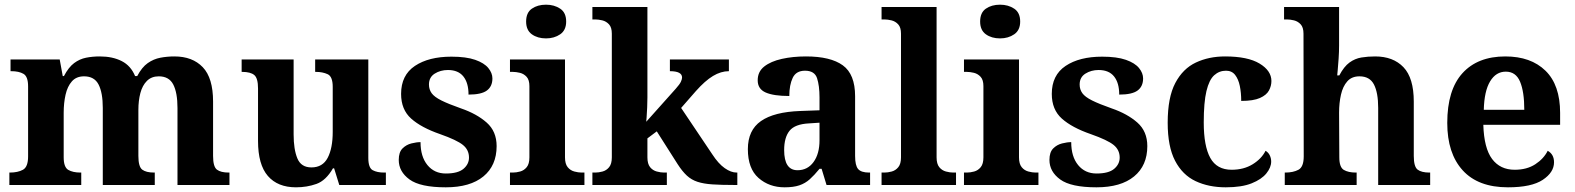

<svg xmlns="http://www.w3.org/2000/svg" viewBox="-20 -790 6725 820"><path d="M20 0V-53H22Q56 -53 78 -65Q100 -77 100 -122V-421Q100 -463 80.5 -474.5Q61 -486 28 -486H25V-536H235L248 -465H253Q273 -503 296.5 -520.5Q320 -538 347.5 -543.5Q375 -549 406 -549Q461 -549 500 -529Q539 -509 557 -465H566Q586 -503 611 -520.5Q636 -538 665 -543.5Q694 -549 725 -549Q802 -549 846 -503Q890 -457 890 -356V-124Q890 -78 906.5 -65.5Q923 -53 957 -53H960V0H738V-329Q738 -394 720 -429Q702 -464 658 -464Q627 -464 607.5 -444.5Q588 -425 579.5 -392.5Q571 -360 571 -321V-124Q571 -78 587.5 -65.5Q604 -53 638 -53H641V0H419V-329Q419 -394 401 -429Q383 -464 339 -464Q306 -464 287 -442.5Q268 -421 260 -385.5Q252 -350 252 -309V-118Q252 -76 271.5 -64.5Q291 -53 324 -53H327V0Z M1244 10Q1166 10 1124 -38.5Q1082 -87 1082 -188V-412Q1082 -456 1066 -469.5Q1050 -483 1014 -483H1012V-536H1234V-216Q1234 -152 1250 -113.5Q1266 -75 1310 -75Q1358 -75 1379.5 -116Q1401 -157 1401 -227V-419Q1401 -463 1379.5 -473Q1358 -483 1329 -483H1326V-536H1553V-116Q1553 -73 1572 -63Q1591 -53 1620 -53H1628V0H1429L1407 -71H1402Q1372 -19 1331.5 -4.5Q1291 10 1244 10Z M1884 10Q1775 10 1729 -23.5Q1683 -57 1683 -107Q1683 -140 1699 -156Q1715 -172 1737 -177.5Q1759 -183 1776 -183Q1776 -121 1805.5 -85Q1835 -49 1884 -49Q1936 -49 1959.5 -69Q1983 -89 1983 -117Q1983 -150 1957 -171Q1931 -192 1860 -217Q1779 -245 1736 -283.5Q1693 -322 1693 -389Q1693 -469 1752 -508.5Q1811 -548 1908 -548Q1971 -548 2009.5 -534.5Q2048 -521 2065.5 -499.5Q2083 -478 2083 -455Q2083 -421 2059.5 -403.5Q2036 -386 1981 -386Q1981 -436 1959 -463.5Q1937 -491 1893 -491Q1861 -491 1836.5 -475.5Q1812 -460 1812 -429Q1812 -408 1823.5 -392Q1835 -376 1865 -361Q1895 -346 1949 -327Q2016 -304 2058.5 -266.5Q2101 -229 2101 -166Q2101 -83 2044.5 -36.5Q1988 10 1884 10Z M2312 -626Q2276 -626 2251.5 -643.5Q2227 -661 2227 -698Q2227 -736 2251.5 -753Q2276 -770 2312 -770Q2347 -770 2372.5 -753Q2398 -736 2398 -698Q2398 -661 2372.5 -643.5Q2347 -626 2312 -626ZM2158 0V-53H2170Q2185 -53 2201.5 -57.5Q2218 -62 2229.5 -76Q2241 -90 2241 -118V-422Q2241 -449 2229 -462Q2217 -475 2200.5 -479Q2184 -483 2170 -483H2158V-536H2393V-118Q2393 -90 2404.5 -76Q2416 -62 2433 -57.5Q2450 -53 2464 -53H2476V0Z M2510 0V-53H2522Q2537 -53 2553.5 -57.5Q2570 -62 2581.5 -76Q2593 -90 2593 -118V-646Q2593 -673 2581 -686Q2569 -699 2552.5 -703Q2536 -707 2522 -707H2510V-760H2745V-374Q2745 -356 2744 -331.5Q2743 -307 2741.5 -288.5Q2740 -270 2740 -270L2866 -411Q2883 -430 2888 -441Q2893 -452 2893 -459Q2893 -486 2841 -486V-536H3093V-486Q3059 -486 3025 -465.5Q2991 -445 2952 -401L2889 -329L3022 -131Q3048 -91 3075 -72Q3102 -53 3126 -53H3129V0H3115Q3060 0 3022.5 -2.5Q2985 -5 2959 -13.5Q2933 -22 2913.5 -40Q2894 -58 2874 -89L2785 -229L2745 -199V-118Q2745 -90 2756.5 -76Q2768 -62 2785 -57.5Q2802 -53 2816 -53H2828V0Z M3331 10Q3265 10 3219.5 -30Q3174 -70 3174 -153Q3174 -234 3230 -273Q3286 -312 3398 -316L3480 -319V-374Q3480 -424 3469.5 -456Q3459 -488 3418 -488Q3380 -488 3365.5 -457.5Q3351 -427 3351 -380Q3284 -380 3250 -395Q3216 -410 3216 -447Q3216 -484 3244 -506Q3272 -528 3319 -538.5Q3366 -549 3422 -549Q3527 -549 3579.5 -511Q3632 -473 3632 -379V-124Q3632 -83 3645 -68Q3658 -53 3692 -53H3696V0H3510L3489 -69H3480Q3458 -42 3438.5 -24.5Q3419 -7 3394 1.5Q3369 10 3331 10ZM3386 -63Q3429 -63 3454.5 -98Q3480 -133 3480 -191V-266L3435 -263Q3375 -260 3352 -231.5Q3329 -203 3329 -149Q3329 -63 3386 -63Z M3745 0V-53H3757Q3772 -53 3788.5 -57.5Q3805 -62 3816.5 -76Q3828 -90 3828 -118V-646Q3828 -673 3816 -686Q3804 -699 3787.5 -703Q3771 -707 3757 -707H3745V-760H3980V-118Q3980 -90 3991.5 -76Q4003 -62 4020 -57.5Q4037 -53 4051 -53H4063V0Z M4251 -626Q4215 -626 4190.5 -643.5Q4166 -661 4166 -698Q4166 -736 4190.5 -753Q4215 -770 4251 -770Q4286 -770 4311.5 -753Q4337 -736 4337 -698Q4337 -661 4311.5 -643.5Q4286 -626 4251 -626ZM4097 0V-53H4109Q4124 -53 4140.5 -57.5Q4157 -62 4168.5 -76Q4180 -90 4180 -118V-422Q4180 -449 4168 -462Q4156 -475 4139.5 -479Q4123 -483 4109 -483H4097V-536H4332V-118Q4332 -90 4343.5 -76Q4355 -62 4372 -57.5Q4389 -53 4403 -53H4415V0Z M4663 10Q4554 10 4508 -23.5Q4462 -57 4462 -107Q4462 -140 4478 -156Q4494 -172 4516 -177.5Q4538 -183 4555 -183Q4555 -121 4584.5 -85Q4614 -49 4663 -49Q4715 -49 4738.5 -69Q4762 -89 4762 -117Q4762 -150 4736 -171Q4710 -192 4639 -217Q4558 -245 4515 -283.5Q4472 -322 4472 -389Q4472 -469 4531 -508.5Q4590 -548 4687 -548Q4750 -548 4788.5 -534.5Q4827 -521 4844.5 -499.5Q4862 -478 4862 -455Q4862 -421 4838.5 -403.5Q4815 -386 4760 -386Q4760 -436 4738 -463.5Q4716 -491 4672 -491Q4640 -491 4615.5 -475.5Q4591 -460 4591 -429Q4591 -408 4602.5 -392Q4614 -376 4644 -361Q4674 -346 4728 -327Q4795 -304 4837.5 -266.5Q4880 -229 4880 -166Q4880 -83 4823.5 -36.5Q4767 10 4663 10Z M5215 10Q5142 10 5086 -16.5Q5030 -43 4998.5 -103.5Q4967 -164 4967 -266Q4967 -374 4999.5 -435.5Q5032 -497 5087.5 -523Q5143 -549 5212 -549Q5309 -549 5359.5 -518.5Q5410 -488 5410 -444Q5410 -423 5399.5 -403.5Q5389 -384 5361 -371.5Q5333 -359 5281 -359Q5281 -394 5275 -423Q5269 -452 5255 -470Q5241 -488 5216 -488Q5187 -488 5165.5 -468.5Q5144 -449 5132.5 -401Q5121 -353 5121 -267Q5121 -166 5149 -115.5Q5177 -65 5240 -65Q5292 -65 5330 -88.5Q5368 -112 5385 -146Q5397 -139 5403 -126.5Q5409 -114 5409 -100Q5409 -75 5388.5 -49.5Q5368 -24 5325.5 -7Q5283 10 5215 10Z M5467 0V-53H5469Q5503 -53 5525.5 -65Q5548 -77 5548 -122L5547 -646Q5547 -673 5535 -686Q5523 -699 5506.5 -703Q5490 -707 5476 -707H5464V-760H5699V-595Q5699 -569 5697 -539.5Q5695 -510 5693 -489Q5691 -468 5691 -468H5700Q5720 -506 5743.5 -523Q5767 -540 5794.5 -544.5Q5822 -549 5853 -549Q5930 -549 5974 -503Q6018 -457 6018 -356V-124Q6018 -78 6034.5 -65.5Q6051 -53 6085 -53H6088V0H5866V-329Q5866 -394 5848 -429Q5830 -464 5786 -464Q5753 -464 5734 -442.5Q5715 -421 5707 -385.5Q5699 -350 5699 -309L5700 -118Q5700 -76 5719 -64.5Q5738 -53 5771 -53H5774V0Z M6420 10Q6293 10 6227 -62.5Q6161 -135 6161 -265Q6161 -406 6226 -477.5Q6291 -549 6409 -549Q6518 -549 6580.5 -488Q6643 -427 6643 -308V-257H6315Q6318 -157 6352.5 -111Q6387 -65 6449 -65Q6501 -65 6537 -88.5Q6573 -112 6590 -146Q6617 -131 6617 -97Q6617 -54 6569 -22Q6521 10 6420 10ZM6490 -321Q6490 -398 6472 -441Q6454 -484 6411 -484Q6369 -484 6344 -442.5Q6319 -401 6317 -321Z"/></svg>

Font: NotoSerif-Bold
Style: Regular
Weight: 700
Designer: Monotype Design Team
Foundry: Monotype Imaging Inc.
Version: Version 2.007; ttfautohint (v1.8) -l 8 -r 50 -G 200 -x 14 -D